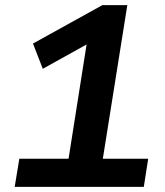

<svg xmlns="http://www.w3.org/2000/svg" viewBox="-20 -725 640 745"><path d="M37 0 55 -109H246L323 -597L387 -592L146 -458L108 -556L377 -705H474L379 -109H555L538 0Z"/></svg>

Font: Nunito Sans 6pt
Style: Bold Italic
Weight: 700
Italic angle: -9°
Version: Version 3.101;gftools[0.9.27]